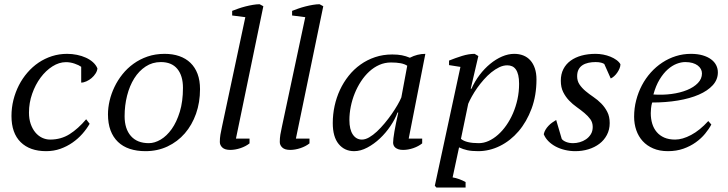

<svg xmlns="http://www.w3.org/2000/svg" viewBox="-20 -690 3373 890"><path d="M395.5 -116.2Q381.8 -92.3 361.8 -69.6Q341.8 -46.9 316.2 -29.1Q290.5 -11.2 259.8 -0.2Q229 10.7 193.8 10.7Q118.2 10.7 75.7 -31.2Q33.2 -73.2 33.2 -152.3Q33.2 -190.4 42.2 -226.6Q51.3 -262.7 67.6 -294.7Q84 -326.7 107.2 -353.5Q130.4 -380.4 158.9 -399.7Q187.5 -418.9 220.9 -429.7Q254.4 -440.4 291 -440.4Q314.5 -440.4 336.9 -435.8Q359.4 -431.2 378.2 -422.6Q397 -414.1 410.9 -401.6Q424.8 -389.2 431.6 -373Q430.7 -361.3 423.1 -349.4Q415.5 -337.4 404.5 -328.1Q393.6 -318.8 380.6 -313Q367.7 -307.1 356.4 -307.1V-380.4Q345.7 -388.2 325.9 -395Q306.2 -401.9 285.6 -401.9Q253.9 -401.9 223.1 -382.3Q192.4 -362.8 168.2 -330.3Q144 -297.9 129.2 -255.6Q114.3 -213.4 114.3 -168Q114.3 -138.7 122.3 -115.5Q130.4 -92.3 143.8 -76.2Q157.2 -60.1 175 -51.5Q192.9 -43 212.4 -43Q262.7 -43 302.5 -68.1Q342.3 -93.3 379.4 -137.2Z M480.5 -160.2Q480.5 -190.4 488 -222.9Q495.6 -255.4 510.5 -286.6Q525.4 -317.9 547.6 -345.7Q569.8 -373.5 598.9 -394.5Q627.9 -415.5 664.1 -428Q700.2 -440.4 743.2 -440.4Q780.8 -440.4 811 -429.9Q841.3 -419.4 862.8 -398.7Q884.3 -377.9 895.8 -347.4Q907.2 -316.9 907.2 -276.9Q907.2 -215.3 888.7 -162.8Q870.1 -110.4 836.7 -71.8Q803.2 -33.2 756.6 -11.2Q710 10.7 654.3 10.7Q613.8 10.7 581.5 0Q549.3 -10.7 526.9 -32.2Q504.4 -53.7 492.4 -85.7Q480.5 -117.7 480.5 -160.2ZM725.6 -402.3Q686.5 -402.3 655.3 -381.8Q624 -361.3 602.3 -326.7Q580.6 -292 569.1 -246.6Q557.6 -201.2 557.6 -151.4Q557.6 -92.8 586.7 -59.6Q615.7 -26.4 669.9 -26.4Q696.8 -26.4 724.9 -43Q752.9 -59.6 775.9 -91.8Q798.8 -124 813.5 -171.9Q828.1 -219.7 828.1 -282.7Q828.1 -338.9 802 -370.6Q775.9 -402.3 725.6 -402.3Z M1117.2 -610.4 1056.2 -618.2V-639.6Q1068.4 -644.5 1084.5 -650.1Q1100.6 -655.8 1117.9 -660.2Q1135.3 -664.6 1152.3 -667.5Q1169.4 -670.4 1183.6 -670.4L1200.7 -661.1L1073.7 -47.4H1136.7V-25.4Q1119.6 -11.7 1095 -3.4Q1070.3 4.9 1047.4 4.9Q1022.5 4.9 1010.7 -6.1Q999 -17.1 999 -31.7Q999 -49.3 1001.7 -65.7Q1004.4 -82 1008.8 -101.6Z M1395 -610.4 1334 -618.2V-639.6Q1346.2 -644.5 1362.3 -650.1Q1378.4 -655.8 1395.8 -660.2Q1413.1 -664.6 1430.2 -667.5Q1447.3 -670.4 1461.4 -670.4L1478.5 -661.1L1351.6 -47.4H1414.6V-25.4Q1397.5 -11.7 1372.8 -3.4Q1348.1 4.9 1325.2 4.9Q1300.3 4.9 1288.6 -6.1Q1276.9 -17.1 1276.9 -31.7Q1276.9 -49.3 1279.5 -65.7Q1282.2 -82 1286.6 -101.6Z M1657.7 -43Q1673.3 -43 1691.2 -53.2Q1709 -63.5 1727.1 -80.3Q1745.1 -97.2 1762.7 -118.2Q1780.3 -139.2 1795.4 -160.9Q1810.5 -182.6 1822.3 -202.9Q1834 -223.1 1840.3 -238.3L1867.7 -385.3Q1855 -393.6 1836.4 -397Q1817.9 -400.4 1792.5 -400.4Q1763.7 -400.4 1738.3 -389.2Q1712.9 -377.9 1691.7 -358.4Q1670.4 -338.9 1653.3 -312.7Q1636.2 -286.6 1624.3 -257.1Q1612.3 -227.5 1606 -195.8Q1599.6 -164.1 1599.6 -133.8Q1599.6 -89.8 1615.5 -66.4Q1631.3 -43 1657.7 -43ZM1822.8 -168.5Q1811.5 -137.7 1790 -106Q1768.6 -74.2 1741.2 -48.3Q1713.9 -22.5 1682.6 -5.9Q1651.4 10.7 1621.6 10.7Q1577.1 10.7 1549.8 -22.5Q1522.5 -55.7 1522.5 -119.6Q1522.5 -159.7 1531 -199Q1539.6 -238.3 1555.9 -273.4Q1572.3 -308.6 1596.2 -338.6Q1620.1 -368.7 1650.9 -390.6Q1681.6 -412.6 1718.5 -425Q1755.4 -437.5 1798.3 -437.5Q1824.2 -437.5 1842.8 -433.8Q1861.3 -430.2 1879.9 -422.4Q1915 -440.4 1951.7 -440.4L1874.5 -47.4H1937V-25.4Q1919.9 -11.7 1896 -3.4Q1872.1 4.9 1848.6 4.9Q1835.9 4.9 1827.1 2Q1818.4 -1 1812.7 -5.6Q1807.1 -10.3 1804.7 -16.4Q1802.2 -22.5 1802.2 -28.3Q1802.2 -61 1826.2 -168.5Z M2078.1 132.3Q2093.3 134.8 2108.6 140.4Q2124 146 2138.2 153.8V179.2H2002.9L1995.6 170.9L2114.3 -379.9L2061.5 -388.2V-409.2Q2090.3 -420.9 2121.6 -430.7Q2152.8 -440.4 2180.2 -440.4L2197.3 -430.2L2162.1 -278.8H2165.5Q2180.7 -313 2203.1 -342.5Q2225.6 -372.1 2252 -393.8Q2278.3 -415.5 2307.1 -428Q2335.9 -440.4 2363.8 -440.4Q2386.7 -440.4 2405.8 -432.9Q2424.8 -425.3 2438.2 -410.4Q2451.7 -395.5 2459.2 -373.3Q2466.8 -351.1 2466.8 -321.8Q2466.8 -247.6 2444.1 -186.5Q2421.4 -125.5 2383.8 -81.5Q2346.2 -37.6 2297.4 -13.4Q2248.5 10.7 2196.3 10.7Q2166.5 10.7 2146.5 6.3Q2126.5 2 2107.9 -6.8ZM2331.5 -387.2Q2313 -387.2 2294.2 -378.2Q2275.4 -369.1 2257.3 -354.5Q2239.3 -339.8 2222.7 -321Q2206.1 -302.2 2192.1 -282.5Q2178.2 -262.7 2167.5 -243.4Q2156.7 -224.1 2150.4 -209L2116.7 -46.4Q2140.1 -26.4 2199.2 -26.4Q2222.2 -26.4 2244.9 -36.6Q2267.6 -46.9 2288.3 -65.2Q2309.1 -83.5 2326.9 -108.9Q2344.7 -134.3 2357.9 -164.8Q2371.1 -195.3 2378.7 -230Q2386.2 -264.6 2386.2 -301.3Q2386.2 -325.2 2382.3 -341.6Q2378.4 -357.9 2371.1 -368.2Q2363.8 -378.4 2353.8 -382.8Q2343.8 -387.2 2331.5 -387.2Z M2727.5 -101.6Q2727.5 -122.1 2716.6 -137.2Q2705.6 -152.3 2689.2 -166Q2672.9 -179.7 2653.6 -193.4Q2634.3 -207 2617.9 -224.1Q2601.6 -241.2 2590.6 -263.2Q2579.6 -285.2 2579.6 -315.9Q2579.6 -346.7 2591.6 -369.9Q2603.5 -393.1 2625 -408.7Q2646.5 -424.3 2676 -432.4Q2705.6 -440.4 2740.7 -440.4Q2758.3 -440.4 2776.1 -437Q2793.9 -433.6 2809.6 -427.2Q2825.2 -420.9 2837.6 -411.9Q2850.1 -402.8 2856 -392.1Q2856 -382.8 2851.8 -372.8Q2847.7 -362.8 2841.3 -353.5Q2835 -344.2 2826.9 -336.9Q2818.8 -329.6 2811 -326.2L2781.2 -393.1Q2777.3 -396.5 2766.8 -399.4Q2756.3 -402.3 2740.7 -402.3Q2723.1 -402.3 2707.5 -398.9Q2691.9 -395.5 2680.2 -387.9Q2668.5 -380.4 2661.9 -367.7Q2655.3 -355 2655.3 -336.4Q2655.3 -314.5 2666.5 -298.1Q2677.7 -281.7 2694.3 -267.8Q2710.9 -253.9 2730.7 -240.5Q2750.5 -227.1 2767.1 -210.2Q2783.7 -193.4 2794.9 -171.6Q2806.2 -149.9 2806.2 -119.6Q2806.2 -88.9 2793.2 -64.5Q2780.3 -40 2758.3 -23.4Q2736.3 -6.8 2707.5 2Q2678.7 10.7 2647 10.7Q2622.1 10.7 2598.6 5.1Q2575.2 -0.5 2555.9 -10.7Q2536.6 -21 2522.2 -35.4Q2507.8 -49.8 2500.5 -67.9Q2502.9 -79.1 2508.8 -88.9Q2514.6 -98.6 2522.5 -106.9Q2530.3 -115.2 2539.6 -121.8Q2548.8 -128.4 2558.1 -133.8L2584 -45.9Q2590.3 -37.6 2604.2 -32Q2618.2 -26.4 2636.7 -26.4Q2651.4 -26.4 2667.2 -30.8Q2683.1 -35.2 2696.5 -44.4Q2710 -53.7 2718.8 -67.9Q2727.5 -82 2727.5 -101.6Z M3277.3 -112.8Q3266.6 -92.3 3248.5 -70.3Q3230.5 -48.3 3205.3 -30.3Q3180.2 -12.2 3147.7 -0.7Q3115.2 10.7 3076.2 10.7Q3037.1 10.7 3007.8 -2Q2978.5 -14.6 2959 -36.1Q2939.5 -57.6 2929.4 -86.7Q2919.4 -115.7 2919.4 -148.9Q2919.4 -188.5 2929 -225.3Q2938.5 -262.2 2955.6 -294.7Q2972.7 -327.1 2996.8 -354Q3021 -380.9 3050.3 -400.1Q3079.6 -419.4 3113 -429.9Q3146.5 -440.4 3182.6 -440.4Q3213.4 -440.4 3236.8 -433.6Q3260.3 -426.8 3276.1 -415Q3292 -403.3 3299.8 -387.7Q3307.6 -372.1 3307.6 -354.5Q3307.6 -320.8 3283.9 -294.9Q3260.3 -269 3219.2 -251.2Q3178.2 -233.4 3122.6 -224.1Q3066.9 -214.8 3002.9 -214.8Q2999 -200.7 2997.8 -187.5Q2996.6 -174.3 2996.6 -165.5Q2996.6 -139.2 3003.4 -116.7Q3010.3 -94.2 3024.2 -77.9Q3038.1 -61.5 3059.3 -52.2Q3080.6 -43 3109.4 -43Q3143.6 -43 3183.8 -64.5Q3224.1 -85.9 3263.2 -128.9ZM3156.2 -402.3Q3137.7 -402.3 3116.7 -394.3Q3095.7 -386.2 3075.4 -368.4Q3055.2 -350.6 3037.6 -321.8Q3020 -293 3008.8 -252Q3052.2 -249 3092.8 -254.4Q3133.3 -259.8 3164.8 -272.7Q3196.3 -285.6 3215.1 -305.2Q3233.9 -324.7 3233.9 -349.6Q3233.9 -360.4 3228.8 -369.9Q3223.6 -379.4 3213.9 -386.7Q3204.1 -394 3189.7 -398.2Q3175.3 -402.3 3156.2 -402.3Z"/></svg>

Font: PT Astra Serif
Style: Italic
Weight: 400
Italic angle: -16°
Designer: A.Korolkova, I. Chaeva
Foundry: ParaType Ltd
Version: Version 1.001